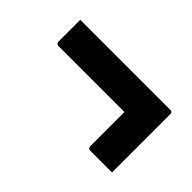

<svg xmlns="http://www.w3.org/2000/svg" viewBox="-51 -648 701 701"><g transform="rotate(45 300.0 -297.0)"><path d="M62 -453H526Q531 -453 533 -451.5Q535 -450 536.5 -448Q538 -446 538 -442Q538 -367 538 -291.5Q538 -216 538 -141Q509 -141 481.5 -141Q454 -141 425 -141Q422 -141 419.5 -142.5Q417 -144 415.5 -146.5Q414 -149 414 -152Q414 -210 414 -267.5Q414 -325 414 -383L457 -329H73Q70 -329 67.5 -330.5Q65 -332 63.5 -334.5Q62 -337 62 -340Q62 -369 62 -397Q62 -425 62 -453Z"/></g></svg>

Font: Recursive Monospace
Style: Bold
Weight: 700
Version: Version 1.047